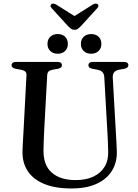

<svg xmlns="http://www.w3.org/2000/svg" viewBox="-20 -1051 784 1088"><path d="M589 -294.5 571 -613.5Q570 -631.5 561 -641.8Q552 -652 532 -656L504.5 -661Q490.5 -664 485.8 -669Q481 -674 481 -682Q481 -690 487.2 -695Q493.5 -700 505 -700H683Q695 -700 701.2 -695Q707.5 -690 707.5 -682Q707.5 -674 702 -669Q696.5 -664 683.5 -661L657.5 -656.5Q634 -652 626 -640.2Q618 -628.5 619 -611L637 -293.5Q638.5 -268.5 639.8 -244.5Q641 -220.5 642 -194.5Q644 -133 615.5 -85.2Q587 -37.5 529 -10.2Q471 17 384 17Q292 17 229.8 -9Q167.5 -35 136.8 -82.2Q106 -129.5 107.5 -193Q107.5 -206.5 108.8 -227Q110 -247.5 111.2 -271.8Q112.5 -296 114 -321.5L130 -624.5Q131 -638.5 123 -645.8Q115 -653 97.5 -656L69.5 -661Q45.5 -666 45.5 -681.5Q45.5 -690 52 -695Q58.5 -700 70.5 -700H306.5Q318.5 -700 324.8 -695Q331 -690 331 -681.5Q331 -674 325.8 -669Q320.5 -664 307 -661L279 -656Q263 -653.5 255.8 -646.5Q248.5 -639.5 247.5 -625L231 -323.5Q229 -287 228 -257.2Q227 -227.5 226.5 -203Q224.5 -116 273 -73.2Q321.5 -30.5 408 -30.5Q467 -30.5 508.8 -50Q550.5 -69.5 572.8 -106.2Q595 -143 593 -194.5Q592.5 -228.5 591.2 -251.5Q590 -274.5 589 -294.5ZM307 -746.5Q281 -746.5 265 -762Q249 -777.5 249 -802.5Q249 -827.5 265 -842.8Q281 -858 307 -858Q333.5 -858 349 -842.8Q364.5 -827.5 364.5 -802Q364.5 -778 349 -762.2Q333.5 -746.5 307 -746.5ZM496 -746.5Q470 -746.5 454.2 -762Q438.5 -777.5 438.5 -802.5Q438.5 -827 454.2 -842.5Q470 -858 496 -858Q523 -858 538.8 -842.8Q554.5 -827.5 554.5 -802Q554.5 -778 538.8 -762.2Q523 -746.5 496 -746.5ZM422 -947.5 298.5 -1025Q281 -1035 271 -1027.5Q267 -1024 266.5 -1017.8Q266 -1011.5 273 -1004.5L365.5 -903Q375 -893.5 383 -887.8Q391 -882 402.5 -882Q414 -882 421.5 -887.8Q429 -893.5 438.5 -903L531 -1004.5Q538 -1011.5 537.5 -1017.8Q537 -1024 533 -1027.5Q522.5 -1035 505.5 -1025L382 -947.5Z"/></svg>

Font: Fraunces 11pt
Style: Regular
Weight: 400
Version: Version 1.000;[b76b70a41]